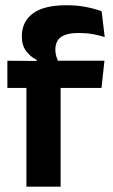

<svg xmlns="http://www.w3.org/2000/svg" viewBox="-20 -696 420 716"><path d="M228.5 -676.5Q267.5 -676.5 300.5 -670Q333.5 -663.5 359 -654L370.5 -558Q349 -564.5 325.8 -568.8Q302.5 -573 274.5 -573Q241 -573 221.8 -565.5Q202.5 -558 194.5 -544Q186.5 -530 186.5 -511V-509.5Q186.5 -496 190.5 -484Q194.5 -472 200 -462.5L116.5 -459.5V-473Q93.5 -484 77.5 -505.5Q61.5 -527 61.5 -559V-561.5Q61.5 -614.5 102.2 -645.5Q143 -676.5 228.5 -676.5ZM78.5 0V-433H206V0ZM7.5 -368V-469.5L131.5 -468.5L181.5 -469.5H369.5L358.5 -368Z"/></svg>

Font: Anek Gujarati SemiBold
Style: Regular
Weight: 600
Designer: Mrunmayee Ghaisas (Gujarati), Yesha Goshar (Latin)
Foundry: Ek Type
Version: Version 1.003